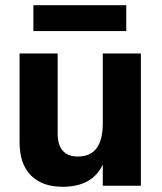

<svg xmlns="http://www.w3.org/2000/svg" viewBox="-20 -712 620 736"><path d="M464 -692V-593H108V-692ZM374 -507H520V0H374V-81Q334 4 220 4Q142 4 98.5 -39.5Q55 -83 55 -168V-507H201V-201Q201 -112 279 -112Q374 -112 374 -239Z"/></svg>

Font: Hind Bold
Style: Regular
Weight: 700
Designer: Manushi Parikh, Satya Rajpurohit
Foundry: Indian Type Foundry
Version: Version 1.201;PS 1.0;hotconv 1.0.78;makeotf.lib2.5.61930; tt